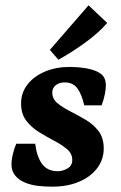

<svg xmlns="http://www.w3.org/2000/svg" viewBox="-20 -687 452 720"><path d="M176 13Q148 13 122 10Q96 7 72 -3Q49 -13 36 -30Q23 -47 23 -69Q23 -89 29 -112Q35 -135 41 -148H112Q118 -99 138 -72Q158 -45 196 -45Q216 -45 233.5 -55.5Q251 -66 251 -87Q251 -111 231.5 -127.5Q212 -144 183.5 -159Q155 -174 126.5 -191.5Q98 -209 78.5 -234.5Q59 -260 59 -299Q59 -339 83 -370Q107 -401 148.5 -418.5Q190 -436 241 -436Q270 -436 296 -432Q322 -428 341 -420Q363 -410 370 -397Q377 -384 377 -367Q377 -353 373 -333Q369 -313 361 -292H296Q286 -335 269.5 -356.5Q253 -378 223 -378Q202 -378 189 -367.5Q176 -357 176 -340Q176 -316 195.5 -300Q215 -284 243.5 -269.5Q272 -255 301 -238Q330 -221 349.5 -195.5Q369 -170 369 -130Q369 -89 344.5 -56.5Q320 -24 276.5 -5.5Q233 13 176 13ZM167 -500 312 -667 382 -601Q351 -565 302 -529Q253 -493 199 -463Z"/></svg>

Font: Yrsa
Style: Bold Italic
Weight: 700
Italic angle: -7.10001°
Version: Version 2.004